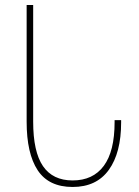

<svg xmlns="http://www.w3.org/2000/svg" viewBox="-20 -734 552 764"><path d="M86 -250V-714H112V-250Q112 -130 151 -73Q190 -16 269 -16Q350 -16 393 -74Q436 -132 436 -248V-256H462V-247Q462 -126 413 -58Q364 10 269 10Q174 10 130 -56.5Q86 -123 86 -250Z"/></svg>

Font: Noto Sans Georgian Thin Narrow
Style: Regular
Weight: 250
Width: 4
Designer: Monotype Design team
Foundry: Monotype Imaging Inc.
Version: Version 1.000